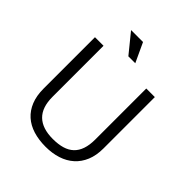

<svg xmlns="http://www.w3.org/2000/svg" viewBox="-238 -1034 1199 1199"><g transform="rotate(45 361.0 -434.5)"><path d="M626 -689.9H550.3V-239.3Q550.3 -190.4 538.3 -155.3Q526.4 -120.1 502.7 -97.7Q479 -75.2 443.4 -64.7Q407.7 -54.2 359.9 -54.2Q267.6 -54.2 220.2 -100.1Q172.9 -146 172.9 -239.3V-689.9H97.2V-236.3Q97.2 -173.3 116 -126.7Q134.8 -80.1 169.4 -49.1Q204.1 -18.1 253.2 -2.9Q302.2 12.2 362.8 12.2Q420.9 12.2 469.2 -3.4Q517.6 -19 552.5 -50.3Q587.4 -81.5 606.7 -127.9Q626 -174.3 626 -236.3ZM330.6 -880.9H225.1L329.1 -752.9H390.1Z"/></g></svg>

Font: Saysettha
Style: Regular
Weight: 400
Designer: John M. Durdin
Foundry: Lao Script for Windows
Version: Version 2.201